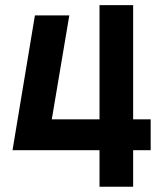

<svg xmlns="http://www.w3.org/2000/svg" viewBox="-20 -713 626 733"><path d="M27.8 -139.6 113.3 -654.3H244.6L177.7 -257.3H359.9V-693.4H488.3V-257.3H555.2V-139.6H488.3V0H359.9V-139.6Z"/></svg>

Font: Cascadia Mono
Style: Bold
Weight: 700
Monospace: yes
Designer: Aaron Bell
Foundry: Saja Typeworks
Version: Version 2404.023; ttfautohint (v1.8.4)